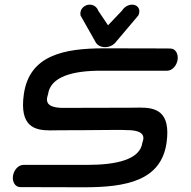

<svg xmlns="http://www.w3.org/2000/svg" viewBox="-20 -793 807 813"><path d="M179.4 -379C180.5 -386.5 182.7 -388.8 183.4 -393.9C193.9 -468.9 288.1 -493.6 407.3 -493.6C524.9 -493.6 687.5 -493.5 687.5 -493.5C710.3 -493.5 728.7 -516.4 732.1 -540.6C735.5 -564.7 723.5 -587.6 700.8 -587.6C700.8 -587.6 591 -588.4 420.6 -588.4C251 -588.4 104.2 -559.4 80.9 -393.9C61.6 -256.7 126.9 -240.9 192.1 -240.9C205.4 -240.9 218.6 -241.4 231.1 -241.4C383.8 -241.4 504.8 -244.1 513.6 -242.3L514.3 -242.1L515.8 -242.1C587.8 -242.2 588.6 -216.2 586.7 -202.6C585.6 -195.3 583.4 -193.1 582.7 -188.1C572.9 -118.1 475.3 -94.8 349.5 -94.8C238 -94.8 79.5 -94.8 79.5 -94.8C56.7 -94.8 38.3 -71.9 34.9 -47.8C31.5 -23.6 43.5 -0.7 66.2 -0.7C66.2 -0.7 174.6 0 336.2 0C514.8 0 662.7 -28 685.3 -188.9C704 -322.1 638.6 -337.5 572.9 -337.4C558.9 -337.4 545 -336.9 531.8 -336.9C361.8 -336.9 248.6 -336.2 246.4 -336.2C177.8 -336.5 177.1 -363.8 179.4 -379ZM563 -724.3 565.5 -727.3 567 -730.8C571.6 -741.3 571.5 -753.8 563.8 -763C558 -769.9 549.1 -773.3 539.7 -773.3C521 -773.3 505.4 -762.1 496.6 -747.9L437.5 -685.9L395.8 -747.9C391.6 -760.4 379.1 -773.3 359.9 -773.3C351 -773.3 341.5 -770.2 333.9 -763.9C322.9 -754.7 318.9 -741.7 320.6 -730.8L321.1 -727.3L322.8 -724.3C322.8 -724.3 375.2 -631.5 382.4 -618.9C389.3 -602.6 405.6 -593.3 424.5 -593.3C442.8 -593.3 461 -600.9 473.8 -618.9C482.4 -629 563 -724.3 563 -724.3Z"/></svg>

Font: Hi.
Style: Black
Weight: 400
Designer: Mew Too, Robert Jablonski
Foundry: Cannot Into Space Fonts
Version: Version 1.996